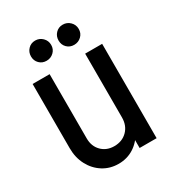

<svg xmlns="http://www.w3.org/2000/svg" viewBox="-168 -774 812 890"><g transform="rotate(-30 238.5 -329.5)"><path d="M417.2 -505V0H326.2V-505ZM136 -505V-160.8H45V-505ZM136 -161Q136 -118.8 162.4 -92.2Q188.8 -65.8 229.5 -65.8L206.5 15.2Q160.2 15.2 123.8 -7.8Q87.2 -30.8 66.1 -70.8Q45 -110.8 45 -161ZM366.2 -163.5Q366.2 -112.5 345.5 -72Q324.8 -31.5 288.4 -8.1Q252 15.2 206.5 15.2L229.5 -65.8Q272 -65.8 299.1 -93Q326.2 -120.2 326.2 -163.5ZM155.5 -565.5Q132.5 -565.5 117.4 -580.8Q102.2 -596 102.2 -619Q102.2 -641.8 117.4 -657.6Q132.5 -673.5 155.5 -673.5Q178.2 -673.5 194.2 -657.6Q210.2 -641.8 210.2 -619Q210.2 -596 194.2 -580.8Q178.2 -565.5 155.5 -565.5ZM303 -565.5Q280 -565.5 264.9 -580.8Q249.8 -596 249.8 -619Q249.8 -641.8 264.9 -657.6Q280 -673.5 303 -673.5Q325.8 -673.5 341.8 -657.6Q357.8 -641.8 357.8 -619Q357.8 -596 341.8 -580.8Q325.8 -565.5 303 -565.5Z"/></g></svg>

Font: Akshar Light
Style: Regular
Weight: 300
Designer: Tall Chai
Foundry: Tall Chai
Version: Version 1.100